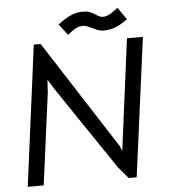

<svg xmlns="http://www.w3.org/2000/svg" viewBox="-57 -894 865 948"><g transform="rotate(-5 375.5 -420.0)"><path d="M133 -696H167L512 -160L523 -135L526 -163L594 -687H673L582 1H542L494 -56L217 -466L185 -518L181 -452L121 1H42ZM385 -837Q408 -837 421.5 -832Q435 -827 450 -817Q462 -809 469 -806Q476 -803 487 -803Q503 -803 519.5 -812.5Q536 -822 560 -841L602 -781Q571 -757 542.5 -746Q514 -735 484 -735Q469 -735 455.5 -740Q442 -745 423 -754Q397 -767 384 -767Q365 -767 349.5 -759.5Q334 -752 306 -729L264 -784Q330 -837 385 -837Z"/></g></svg>

Font: Bellota Text
Style: Bold Italic
Weight: 700
Italic angle: -7.5°
Designer: Kemie Guaida
Foundry: Kemie Guaida
Version: Version 4.001